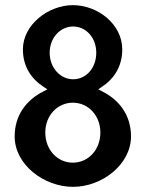

<svg xmlns="http://www.w3.org/2000/svg" viewBox="-20 -723 572 746"><path d="M156 -208C156 -275 204 -324 263 -324C322 -324 370 -275 370 -208C370 -141 323 -91 263 -91C203 -91 156 -141 156 -208ZM69 -531C69 -465 101 -417 150 -385L164 -376L149 -368C83 -335 37 -276 37 -193C37 -83 151 3 264 3C375 3 489 -83 489 -193C489 -276 443 -335 377 -368L362 -376L375 -385C423 -416 455 -465 455 -531C455 -629 360 -703 263 -703C169 -703 69 -628 69 -531ZM264 -415C215 -415 173 -459 173 -518C173 -576 214 -620 264 -620C315 -620 354 -576 354 -518C354 -459 315 -415 264 -415Z"/></svg>

Font: Bluebird
Style: LiNrw
Weight: 300
Designer: Jasper
Foundry: Cannot Into Space Fonts
Version: Version 0.98